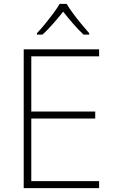

<svg xmlns="http://www.w3.org/2000/svg" viewBox="-20 -968 591 988"><path d="M490 0H102V-714H490V-678H141V-394H470V-358H141V-36H490ZM323 -948Q335 -927 355.5 -899.5Q376 -872 398.5 -844.5Q421 -817 439 -797V-790H410Q383 -815 355 -847.5Q327 -880 305 -908Q283 -880 254.5 -847.5Q226 -815 199 -790H170V-797Q189 -817 211.5 -844.5Q234 -872 254.5 -899.5Q275 -927 287 -948Z"/></svg>

Font: Noto Sans Devanagari ExtraLight
Style: Regular
Weight: 200
Designer: Jelle Bosma - Monotype Design Team
Foundry: Monotype Imaging Inc.
Version: Version 2.004; ttfautohint (v1.8.4.7-5d5b)